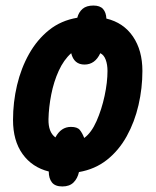

<svg xmlns="http://www.w3.org/2000/svg" viewBox="-20 -616 562 693"><path d="M27 -183Q27 -247 41.5 -308.5Q56 -370 85 -421.5Q114 -473 157 -507.5Q200 -542 259 -552Q264 -572 278 -584Q292 -596 317 -596Q341 -596 352 -583.5Q363 -571 364 -549Q426 -534 460 -484Q494 -434 494 -360Q494 -298 480 -237Q466 -176 437.5 -124.5Q409 -73 366 -39Q323 -5 265 5Q260 28 245.5 42.5Q231 57 205 57Q179 57 167.5 42.5Q156 28 156 3Q96 -12 61.5 -60Q27 -108 27 -183ZM155 -186Q154 -139 180 -120Q200 -158 236 -158Q259 -158 268 -147Q277 -136 284 -118Q310 -137 328.5 -179Q347 -221 357.5 -270Q368 -319 368 -360Q368 -383 361.5 -400.5Q355 -418 342 -424Q323 -383 285 -383Q247 -383 237 -424Q210 -400 192 -360.5Q174 -321 165 -275Q156 -229 155 -186Z"/></svg>

Font: Noto Sans Condensed
Style: Bold Italic
Weight: 700
Width: 3
Italic angle: -12°
Designer: Monotype Design Team
Foundry: Monotype Imaging Inc.
Version: Version 2.013; ttfautohint (v1.8.4.7-5d5b)